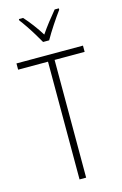

<svg xmlns="http://www.w3.org/2000/svg" viewBox="-141 -1009 677 1068"><g transform="rotate(-15 198.0 -474.5)"><path d="M216 0H178V-678H6V-714H389V-678H216ZM180 -791Q167 -814 150 -842Q133 -870 115 -896.5Q97 -923 83 -941V-949H107Q129 -925 153.5 -892.5Q178 -860 197 -829Q219 -861 241 -889.5Q263 -918 289 -949H313V-941Q290 -910 262 -867.5Q234 -825 215 -791Z"/></g></svg>

Font: Noto Sans Lao Looped Condensed ExtraLight
Style: Regular
Weight: 200
Width: 3
Designer: Mark Frömberg, Ben Mitchell
Foundry: The Fontpad Ltd
Version: Version 1.002; ttfautohint (v1.8.4.7-5d5b)